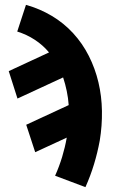

<svg xmlns="http://www.w3.org/2000/svg" viewBox="-20 -548 540 791"><path d="M332 223 207 176Q224 138 236 98.5Q248 59 255 19L125 79L88 -34L263 -115Q261 -144 255 -173Q249 -202 240 -229L52 -142L16 -255L182 -332Q157 -362 123.5 -384Q90 -406 51 -418L87 -528Q144 -512 193.5 -482.5Q243 -453 281.5 -411Q320 -369 346 -317.5Q372 -266 385.5 -209Q399 -152 400 -91Q401 -30 391 31Q382 80 367.5 128Q353 176 332 223Z"/></svg>

Font: Iosevka Term Curly Heavy
Style: Italic
Weight: 900
Italic angle: -9°
Designer: Belleve Invis
Foundry: Belleve Invis
Version: Version 32.3.0